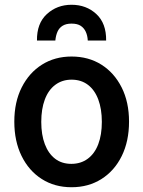

<svg xmlns="http://www.w3.org/2000/svg" viewBox="-20 -772 600 805"><path d="M280 13Q209 13 155 -21.5Q101 -56 70.5 -118Q40 -180 40 -262Q40 -344 71 -405.5Q102 -467 156 -501Q210 -535 280 -535Q351 -535 405 -501Q459 -467 490 -405.5Q521 -344 521 -262Q521 -180 490.5 -118Q460 -56 405.5 -21.5Q351 13 280 13ZM279 -85Q319 -85 348 -106.5Q377 -128 392 -167.5Q407 -207 407 -261Q407 -315 392 -355Q377 -395 348.5 -416.5Q320 -438 280 -438Q241 -438 212 -416.5Q183 -395 168 -355Q153 -315 153 -261Q153 -207 168 -167.5Q183 -128 211 -106.5Q239 -85 279 -85ZM135 -602Q134 -674 176.5 -713Q219 -752 280 -752Q342 -752 384 -713Q426 -674 425 -602H348Q347 -623 339.5 -639Q332 -655 318 -664Q304 -673 280 -673Q257 -673 242.5 -664Q228 -655 221 -639Q214 -623 212 -602Z"/></svg>

Font: Ubuntu Sans Mono Medium
Style: Regular
Weight: 500
Monospace: yes
Designer: Dalton Maag Ltd
Foundry: Dalton Maag Ltd
Version: Version 1.006